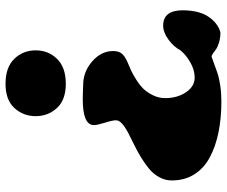

<svg xmlns="http://www.w3.org/2000/svg" viewBox="-82 -710 806 681"><g transform="rotate(-90 320.5 -370.0)"><path d="M624 -124Q623.5 -65.4 600.8 -32.5Q578.1 0.5 545.9 9.3Q525.9 9.3 509.8 4.4Q493.7 -0.5 485.8 -6.3Q478 -12.2 470.9 -17.1Q463.9 -22 459.5 -22Q449.7 -19 428.5 -11Q407.2 -2.9 394.3 1Q381.3 4.9 356.2 8.8Q331.1 12.7 301.8 12.7Q240.7 12.7 190.7 2.4Q140.6 -7.8 102.1 -28.6Q63.5 -49.3 42 -83.5Q20.5 -117.7 20.5 -163.1Q20.5 -187 32.2 -208Q43.9 -229 62.7 -244.4Q81.5 -259.8 104.2 -273.4Q127 -287.1 149.9 -298.1Q172.9 -309.1 191.7 -319.1Q210.4 -329.1 222.2 -339.8Q233.9 -350.6 233.9 -360.8Q233.9 -373 225.3 -400.4Q216.8 -427.7 216.8 -439.5Q216.8 -479 308.6 -479Q320.8 -479 338.4 -478.3Q356 -477.5 359.4 -477.5Q405.8 -477.5 442.6 -445.6Q479.5 -413.6 479.5 -371.1Q479.5 -351.6 470.2 -340.3Q460.9 -329.1 439 -319.8Q421.4 -312.5 409.2 -306.9Q397 -301.3 377 -288.6Q356.9 -275.9 344.5 -262.7Q332 -249.5 322.3 -229.2Q312.5 -209 312.5 -186.5Q312.5 -143.6 333.3 -112.8Q354 -82 385.7 -82Q411.6 -82 438.2 -96.9Q464.8 -111.8 481.9 -132.3Q493.7 -155.3 519.5 -174.6Q545.4 -193.8 569.8 -193.8Q624 -193.8 624 -124ZM363.3 -539.1Q306.2 -539.1 277.3 -570.6Q248.5 -602.1 248.5 -646Q248.5 -689.9 277.3 -721.4Q306.2 -752.9 363.3 -752.9Q421.4 -752.9 451.7 -721.9Q481.9 -690.9 481.9 -646Q481.9 -601.1 451.7 -570.1Q421.4 -539.1 363.3 -539.1Z"/></g></svg>

Font: Coustard Black
Style: Regular
Weight: 900
Foundry: vernon adams
Version: Version 1.001;